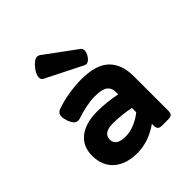

<svg xmlns="http://www.w3.org/2000/svg" viewBox="-194 -841 987 987"><g transform="rotate(-45 300.0 -347.0)"><path d="M159.2 -623Q159.2 -642.1 178.7 -668.5Q206.5 -705.1 229 -705.1Q237.3 -705.1 245.1 -699.7L414.6 -575.2Q424.8 -567.9 424.8 -554.2Q424.8 -540.5 414.1 -523.4Q398.4 -498.5 380.9 -498.5Q374.5 -498.5 369.6 -501.5L170.9 -601.6Q159.2 -607.4 159.2 -623ZM509.3 -282.7V-30.8Q509.3 -14.2 502.2 -7.1Q495.1 0 478.5 0H432.6Q416 0 408.9 -7.1Q401.9 -14.2 401.9 -30.8V-43.5Q325.7 10.7 243.2 10.7Q188.5 10.7 149.2 -8.1Q109.9 -26.9 89.1 -61.8Q68.4 -96.7 68.4 -144Q68.4 -212.4 116 -250Q163.6 -287.6 249 -287.6Q314 -287.6 387.2 -272.9V-287.1Q387.2 -319.8 366.7 -335.4Q346.2 -351.1 294.4 -351.1Q265.6 -351.1 230.2 -344Q194.8 -336.9 160.2 -325.2Q151.9 -322.8 146 -322.8Q133.8 -322.8 124.3 -331.8Q114.7 -340.8 106.9 -362.3Q99.6 -383.3 99.6 -397.5Q99.6 -422.4 122.1 -430.7Q165.5 -446.3 214.4 -454.1Q263.2 -461.9 306.2 -461.9Q413.6 -461.9 461.4 -415.5Q509.3 -369.1 509.3 -282.7ZM258.8 -92.3Q292.5 -92.3 325.4 -105.7Q358.4 -119.1 387.2 -142.6V-173.8Q322.8 -187 261.2 -187Q227.1 -187 209.2 -174.8Q191.4 -162.6 191.4 -139.2Q191.4 -116.2 208.7 -104.2Q226.1 -92.3 258.8 -92.3Z"/></g></svg>

Font: Courier Prime Sans
Style: Bold
Weight: 700
Designer: Alan Dague-Greene
Foundry: Quote-Unquote Apps
Version: Version 3.020